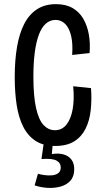

<svg xmlns="http://www.w3.org/2000/svg" viewBox="-20 -692 498 926"><path d="M246 12Q190 12 152.5 -12Q115 -36 92.5 -80Q70 -124 60.5 -185Q51 -246 51 -320Q51 -400 62 -465Q73 -530 96.5 -576Q120 -622 158 -647Q196 -672 250 -672Q298 -672 330.5 -653Q363 -634 382 -601Q401 -568 408.5 -525.5Q416 -483 412 -436L328 -427Q332 -481 323 -519Q314 -557 294.5 -576.5Q275 -596 248 -596Q221 -596 200.5 -577.5Q180 -559 167 -523.5Q154 -488 147.5 -437.5Q141 -387 141 -324Q141 -228 154 -170.5Q167 -113 190.5 -88.5Q214 -64 245 -64Q279 -64 300.5 -91Q322 -118 330.5 -165.5Q339 -213 333 -276L419 -267Q423 -211 417.5 -160.5Q412 -110 392.5 -71Q373 -32 337.5 -10Q302 12 246 12ZM147 202 163 146Q176 150 194.5 152.5Q213 155 231 153.5Q249 152 261 143Q273 134 273 116Q273 106 268.5 97.5Q264 89 253.5 83Q243 77 225 75Q207 73 180 75L193 -16H236L230 51Q261 46 285.5 52.5Q310 59 324 77Q338 95 338 124Q338 159 319.5 179.5Q301 200 271.5 208Q242 216 209 214Q176 212 147 202Z"/></svg>

Font: Bricolage Grotesque Condensed
Style: Regular
Weight: 400
Width: 3
Designer: Mathieu Triay
Foundry: Atelier Triay
Version: Version 1.000;gftools[0.9.30]